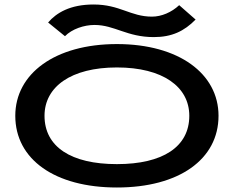

<svg xmlns="http://www.w3.org/2000/svg" viewBox="-20 -823 1040 854"><path d="M777 -800C743 -768 698 -749 656 -749C560 -749 514 -803 396 -803C292 -803 231 -766 194 -723L269 -662C300 -694 354 -712 400 -712C490 -712 544 -658 664 -658C744 -658 799 -684 850 -736ZM500 11C776 11 952 -114 952 -308C952 -495 776 -627 500 -627C224 -627 48 -495 48 -308C48 -114 224 11 500 11ZM500 -93C296 -93 178 -170 178 -308C178 -437 296 -523 500 -523C704 -523 822 -437 822 -308C822 -170 704 -93 500 -93Z"/></svg>

Font: Inconsolata UltraExpanded
Style: Bold
Weight: 700
Width: 9
Monospace: yes
Designer: Raph Levien, Cyreal, Brenton Simpson
Foundry: Raph Levien, Cyreal, Google
Version: Version 3.100